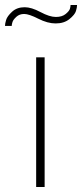

<svg xmlns="http://www.w3.org/2000/svg" viewBox="-65 -750 329 770"><path d="M114 0H80V-520H114ZM158 -656Q126 -656 88.5 -675Q51 -694 32 -694Q13 -694 0.5 -682.5Q-12 -671 -15 -661.5Q-18 -652 -18 -646H-45Q-45 -655 -40.5 -670Q-36 -685 -16.5 -703Q3 -721 34 -721Q61 -721 97.5 -701.5Q134 -682 159 -682Q184 -682 198.5 -694Q213 -706 215.5 -715Q218 -724 218 -730H244Q244 -720 239.5 -705.5Q235 -691 213.5 -673.5Q192 -656 158 -656Z"/></svg>

Font: Raleway
Style: ExtraLight
Weight: 200
Designer: Matt McInerney, Pablo Impallari, Rodrigo Fuenzalida
Foundry: Matt McInerney, Pablo Impallari, Rodrigo Fuenzalida
Version: Version 2.001